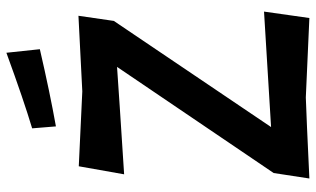

<svg xmlns="http://www.w3.org/2000/svg" viewBox="-208 -746 960 583"><g transform="rotate(-90 271.5 -454.0)"><path d="M38.1 -102.5Q119.1 -221.7 360.4 -578.1Q279.3 -572.3 34.2 -556.6Q40 -590.8 58.6 -694.3Q115.2 -691.4 286.1 -683.6Q343.8 -686.5 515.6 -695.3Q511.7 -668.9 500 -587.9Q419.9 -468.8 177.7 -110.4Q265.6 -116.2 528.3 -131.8Q523.4 -97.7 508.8 5.9Q448.2 2.9 267.6 -4.9Q206.1 -2.9 21.5 5.9Q25.4 -21.5 38.1 -102.5ZM403.3 -914.1Q406.2 -888.7 414.1 -812.5Q283.2 -782.2 179.7 -763.7Q177.7 -788.1 173.8 -835.9Q258.8 -861.3 403.3 -914.1Z"/></g></svg>

Font: Acme Polish
Style: Regular
Weight: 400
Designer: Juan Pablo del Peral
Version: Version 1.002